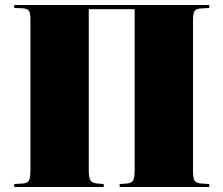

<svg xmlns="http://www.w3.org/2000/svg" viewBox="-20 -750 896 770"><path d="M37 0V-12L71 -14Q90 -15 96 -26Q102 -37 102 -70V-673Q102 -699 95.5 -707.5Q89 -716 66 -717L37 -718V-730H819V-718L785 -716Q766 -715 760 -705Q754 -695 754 -667V-66Q754 -38 759.5 -27Q765 -16 787 -14L819 -12V0H460V-12L489 -14Q508 -16 514 -26.5Q520 -37 520 -70V-713H336V-66Q336 -35 343.5 -25.5Q351 -16 370 -14L396 -12V0Z"/></svg>

Font: Literata 72pt Black
Style: Regular
Weight: 900
Designer: Latin by Veronika Burian and Jose Scaglione. Greek by Irene Vlachou. Cyrillic by Vera Evstafieva.
Foundry: TypeTogether
Version: Version 3.002